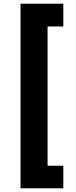

<svg xmlns="http://www.w3.org/2000/svg" viewBox="-20 -852 410 1037"><path d="M91 -832V165H322V43H237V-709H322V-832Z"/></svg>

Font: Noto Sans Gurmukhi Condensed Black
Style: Regular
Weight: 900
Width: 3
Designer: Jelle Bosma - Monotype Design Team
Foundry: Monotype Imaging Inc.
Version: Version 2.004